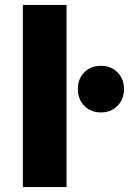

<svg xmlns="http://www.w3.org/2000/svg" viewBox="-20 -762 525 782"><path d="M73 -742H251V0H73ZM485 -399Q485 -358 458.5 -331Q432 -304 391 -304Q350 -304 323.5 -331Q297 -358 297 -399Q297 -441 323.5 -467.5Q350 -494 391 -494Q432 -494 458.5 -467.5Q485 -441 485 -399Z"/></svg>

Font: Montserrat V1
Style: Bold
Weight: 700
Designer: Julieta Ulanovsky
Foundry: Julieta Ulanovsky
Version: Version 6.001